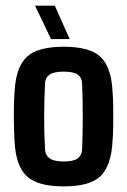

<svg xmlns="http://www.w3.org/2000/svg" viewBox="-20 -647 446 674"><path d="M203.6 7.3Q111.3 7.3 73.2 -29.1Q35.2 -65.4 31.2 -150.9Q29.8 -168.9 29.1 -202.9Q28.3 -236.8 28.8 -271.2Q29.3 -305.7 31.2 -325.7Q35.6 -410.2 73.2 -446.5Q110.8 -482.9 203.6 -482.9Q296.9 -482.9 334 -446.3Q371.1 -409.7 375 -325.7Q377 -307.1 377.4 -273.4Q377.9 -239.7 377.4 -205.3Q377 -170.9 375 -150.9Q370.6 -66.4 333.7 -29.5Q296.9 7.3 203.6 7.3ZM203.6 -80.1Q237.8 -80.1 252.4 -90.8Q267.1 -101.6 268.1 -121.1Q270.5 -176.3 270.5 -238.3Q270.5 -300.3 268.1 -355.5Q267.1 -375 252.7 -385.3Q238.3 -395.5 203.6 -395.5Q169.4 -395.5 154.3 -385.3Q139.2 -375 138.2 -355.5Q135.3 -300.3 135 -238Q134.8 -175.8 138.2 -121.1Q139.2 -101.6 154.5 -90.8Q169.9 -80.1 203.6 -80.1ZM224.6 -509.8H159.2L103 -627H172.4Z"/></svg>

Font: Agdasima
Style: Bold
Weight: 700
Width: 3
Designer: The DocRepair Project, Patric King
Foundry: Google
Version: Version 2.002